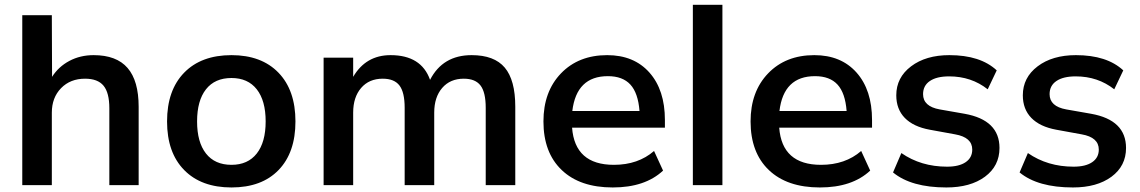

<svg xmlns="http://www.w3.org/2000/svg" viewBox="-20 -783 4822 812"><path d="M74.2 0V-718.8H199.2L200.2 -458Q227.5 -501 273.4 -525.4Q319.3 -549.8 376 -549.8Q472.7 -549.8 519.5 -495.6Q566.4 -441.4 566.4 -331.1V0H442.4V-325.2Q442.4 -390.6 418 -420.4Q393.6 -450.2 339.8 -450.2Q277.3 -450.2 238.3 -410.2Q199.2 -370.1 199.2 -306.6V0Z M959 -549.8Q1085.9 -549.8 1157.7 -475.6Q1229.5 -401.4 1229.5 -269.5Q1229.5 -137.7 1158.2 -64Q1086.9 9.8 959 9.8Q831.1 9.8 758.8 -64Q686.5 -137.7 686.5 -269.5Q686.5 -401.4 758.8 -475.6Q831.1 -549.8 959 -549.8ZM959 -85.9Q1028.3 -85.9 1065.9 -133.8Q1103.5 -181.6 1103.5 -269.5Q1103.5 -357.4 1065.9 -405.3Q1028.3 -453.1 959 -453.1Q888.7 -453.1 851.1 -405.3Q813.5 -357.4 813.5 -269.5Q813.5 -181.6 851.1 -133.8Q888.7 -85.9 959 -85.9Z M1348.6 0V-539.1H1473.6V-458Q1527.3 -549.8 1631.8 -549.8Q1761.7 -549.8 1798.8 -445.3Q1852.5 -549.8 1974.6 -549.8Q2070.3 -549.8 2114.7 -497.1Q2159.2 -444.3 2159.2 -332V0H2034.2V-327.1Q2034.2 -392.6 2012.2 -421.4Q1990.2 -450.2 1941.4 -450.2Q1883.8 -450.2 1850.1 -411.1Q1816.4 -372.1 1816.4 -306.6V0H1691.4V-327.1Q1691.4 -392.6 1669.4 -421.4Q1647.5 -450.2 1598.6 -450.2Q1541 -450.2 1507.3 -411.1Q1473.6 -372.1 1473.6 -306.6V0Z M2571.3 9.8Q2432.6 9.8 2355.5 -64Q2278.3 -137.7 2278.3 -269.5Q2278.3 -395.5 2352.5 -472.7Q2426.8 -549.8 2547.9 -549.8Q2661.1 -549.8 2726.6 -476.1Q2792 -402.3 2792 -275.4V-243.2H2399.4Q2411.1 -85.9 2576.2 -85.9Q2678.7 -85.9 2746.1 -144.5L2784.2 -61.5Q2708 9.8 2571.3 9.8ZM2400.4 -313.5H2684.6Q2678.7 -389.6 2646 -425.3Q2613.3 -460.9 2550.8 -460.9Q2418 -460.9 2400.4 -313.5Z M2910.2 0V-762.7H3035.2V0Z M3447.3 9.8Q3308.6 9.8 3231.4 -64Q3154.3 -137.7 3154.3 -269.5Q3154.3 -395.5 3228.5 -472.7Q3302.7 -549.8 3423.8 -549.8Q3537.1 -549.8 3602.5 -476.1Q3668 -402.3 3668 -275.4V-243.2H3275.4Q3287.1 -85.9 3452.1 -85.9Q3554.7 -85.9 3622.1 -144.5L3660.2 -61.5Q3584 9.8 3447.3 9.8ZM3276.4 -313.5H3560.5Q3554.7 -389.6 3522 -425.3Q3489.3 -460.9 3426.8 -460.9Q3293.9 -460.9 3276.4 -313.5Z M3982.4 9.8Q3834 9.8 3756.8 -53.7L3792 -135.7Q3875 -78.1 3985.4 -78.1Q4036.1 -78.1 4064 -97.2Q4091.8 -116.2 4091.8 -150.4Q4091.8 -202.1 4019.5 -214.8L3912.1 -234.4Q3842.8 -247.1 3806.6 -284.2Q3770.5 -321.3 3770.5 -379.9Q3770.5 -455.1 3833 -502.4Q3895.5 -549.8 3995.1 -549.8Q4126 -549.8 4195.3 -485.4L4157.2 -405.3Q4087.9 -460 3994.1 -460Q3941.4 -460 3912.6 -440.4Q3883.8 -420.9 3883.8 -384.8Q3883.8 -333 3954.1 -320.3L4059.6 -301.8Q4207 -275.4 4207 -157.2Q4207 -81.1 4145.5 -35.6Q4084 9.8 3982.4 9.8Z M4517.6 9.8Q4369.1 9.8 4292 -53.7L4327.1 -135.7Q4410.2 -78.1 4520.5 -78.1Q4571.3 -78.1 4599.1 -97.2Q4627 -116.2 4627 -150.4Q4627 -202.1 4554.7 -214.8L4447.3 -234.4Q4377.9 -247.1 4341.8 -284.2Q4305.7 -321.3 4305.7 -379.9Q4305.7 -455.1 4368.2 -502.4Q4430.7 -549.8 4530.3 -549.8Q4661.1 -549.8 4730.5 -485.4L4692.4 -405.3Q4623 -460 4529.3 -460Q4476.6 -460 4447.8 -440.4Q4418.9 -420.9 4418.9 -384.8Q4418.9 -333 4489.3 -320.3L4594.7 -301.8Q4742.2 -275.4 4742.2 -157.2Q4742.2 -81.1 4680.7 -35.6Q4619.1 9.8 4517.6 9.8Z"/></svg>

Font: Min Sans SemiBold
Style: Regular
Weight: 600
Designer: Jinseong-Kim, NotoSansCJK, Nunito
Foundry: Jinseong-Kim
Version: Version 1.400;Glyphs 3.1.2 (3151)